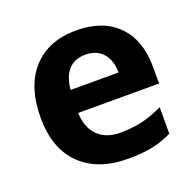

<svg xmlns="http://www.w3.org/2000/svg" viewBox="-105 -666 800 785"><g transform="rotate(-20 295.5 -273.0)"><path d="M45 -269Q45 -406 113.5 -481Q182 -556 303 -556Q419 -556 483.5 -490.5Q548 -425 548 -308V-236H196Q198 -172 233.5 -136.5Q269 -101 332 -101Q381 -101 425 -111Q469 -121 517 -144V-29Q477 -9 432.5 0.5Q388 10 325 10Q193 10 119 -63Q45 -136 45 -269ZM408 -335Q407 -390 379.5 -420Q352 -450 304 -450Q257 -450 230.5 -420.5Q204 -391 199 -335Z"/></g></svg>

Font: OpenSansMMV
Style: Bold
Weight: 700
Foundry: Ascender Corporation
Version: Version 4.001